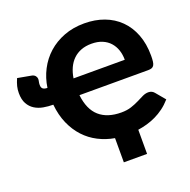

<svg xmlns="http://www.w3.org/2000/svg" viewBox="-157 -890 1194 1204"><g transform="rotate(-20 439.5 -288.0)"><path d="M692 -438Q692 -473 681.8 -503.2Q671.5 -533.5 651.2 -556Q631 -578.5 600.5 -591.2Q570 -604 529 -604Q490 -604 459.5 -592.2Q429 -580.5 406.8 -559Q384.5 -537.5 370.2 -506.8Q356 -476 350 -438ZM349 -326.5Q360 -228.5 413.5 -181.5Q467 -134.5 559.5 -134.5Q597.5 -134.5 626.2 -144Q655 -153.5 678.2 -165.2Q701.5 -177 721.2 -186.5Q741 -196 760.5 -196Q773.5 -196 783.5 -190.8Q793.5 -185.5 800 -177L851.5 -115.5Q826.5 -87 798.8 -66.5Q771 -46 741.5 -32Q712 -18 681.8 -9.5Q651.5 -1 621.5 3.5V164.5H466.5V3Q409 -7 358.8 -32.8Q308.5 -58.5 270 -100Q231.5 -141.5 206.5 -198.2Q181.5 -255 174.5 -326.5H174Q141.5 -326.5 109.5 -332.2Q77.5 -338 52.2 -353.8Q27 -369.5 11.5 -397.2Q-4 -425 -4 -468.5Q-4 -492 1.2 -513.2Q6.5 -534.5 18 -561L108.5 -544.5Q117.5 -543 123.8 -539.2Q130 -535.5 133.8 -530.5Q137.5 -525.5 139.2 -520.5Q141 -515.5 141 -511Q141 -502.5 138.8 -493Q136.5 -483.5 136.5 -472Q136.5 -453 146.8 -445.5Q157 -438 176 -438Q185 -501 213.5 -556Q242 -611 287.5 -651.8Q333 -692.5 394.2 -716Q455.5 -739.5 530 -739.5Q602 -739.5 661.8 -717.2Q721.5 -695 764.8 -652.2Q808 -609.5 832 -547.5Q856 -485.5 856 -406.5Q856 -382.5 854 -367Q852 -351.5 846.5 -342.5Q841 -333.5 831.5 -330Q822 -326.5 807.5 -326.5Z"/></g></svg>

Font: Lato ExtraBold
Style: Regular
Weight: 800
Designer: Lukasz Dziedzic with Adam Twardoch and Botio Nikoltchev
Foundry: tyPoland Lukasz Dziedzic
Version: Version 2.015; 2015-08-06; http://www.latofonts.com/